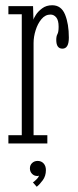

<svg xmlns="http://www.w3.org/2000/svg" viewBox="-20 -547 299 732"><path d="M12 0V-31.5H63V-492.5H12V-523.5H106L107.5 -471.5Q108 -476.5 116.5 -490Q125 -503.5 140.8 -515.2Q156.5 -527 179 -527Q213.5 -527 228 -491.5Q242.5 -456 242.5 -403.5Q242.5 -361.5 218 -361.5Q194.5 -361.5 194.5 -395Q194.5 -409 199 -417Q203.5 -425 203.5 -445Q203.5 -469.5 194.5 -480.5Q185.5 -491.5 172.5 -491.5Q152.5 -491.5 138 -474Q123.5 -456.5 115.8 -431.5Q108 -406.5 108 -383V-31.5H160.5V0ZM120 165 105.5 148.5Q110.5 145.5 119.2 136.8Q128 128 128.5 122Q127.5 124 122.5 124Q110 124 102 115.5Q94 107 94 95Q94 82.5 102.5 74.5Q111 66.5 123.5 66.5Q137.5 66.5 146.2 76Q155 85.5 155 101.5Q155 124 143 140.2Q131 156.5 120 165Z"/></svg>

Font: Imbue 10pt ExtraLight
Style: Regular
Weight: 200
Designer: Tyler Finck
Foundry: Etcetera Type Company
Version: Version 1.102; ttfautohint (v1.8.3)